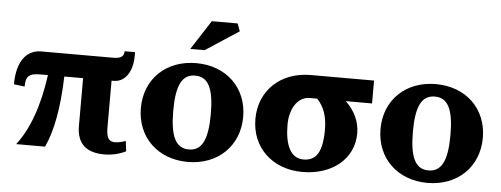

<svg xmlns="http://www.w3.org/2000/svg" viewBox="-50 -880 2683 1028"><g transform="rotate(5 1291.5 -366.0)"><path d="M543 -139V-383H555C617 -383 655 -443 655 -526V-546H599C599 -523 588 -506 542 -506H154C76 -506 24 -442 24 -318L82 -311C82 -364 97 -383 160 -383H201C178 -214 131 -87 64 0H219C260 -87 284 -214 289 -383H390V-127C390 -25 448 14 540 14C570 14 612 8 654 -13L647 -68C627 -61 606 -56 590 -56C548 -56 543 -89 543 -139Z M987 -52C917 -52 886 -113 886 -251C886 -389 917 -449 987 -449C1057 -449 1088 -389 1088 -251C1088 -113 1057 -52 987 -52ZM712 -251C712 -95 825 15 987 15C1149 15 1262 -95 1262 -251C1262 -407 1149 -516 987 -516C825 -516 712 -407 712 -251ZM948 -589H1025L1204 -706L1189 -747H1050Z M1603 -52C1533 -52 1502 -123 1502 -231C1502 -313 1542 -383 1608 -383H1648C1686 -344 1704 -291 1704 -221C1704 -104 1673 -52 1603 -52ZM1328 -246C1328 -93 1441 15 1603 15C1765 15 1878 -81 1878 -216C1878 -279 1851 -336 1802 -383H1943V-506H1603C1441 -506 1328 -399 1328 -246Z M2275 -52C2205 -52 2174 -113 2174 -251C2174 -389 2205 -449 2275 -449C2345 -449 2376 -389 2376 -251C2376 -113 2345 -52 2275 -52ZM2000 -251C2000 -95 2113 15 2275 15C2437 15 2550 -95 2550 -251C2550 -407 2437 -516 2275 -516C2113 -516 2000 -407 2000 -251Z"/></g></svg>

Font: LT Superior Serif ExtraBold
Style: Regular
Weight: 800
Designer: Daniel Lyons
Foundry: LyonsType
Version: Version 2.120;FEAKit 1.0